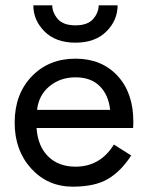

<svg xmlns="http://www.w3.org/2000/svg" viewBox="-20 -690 555 720"><path d="M105 -670H176Q176 -643 196.5 -619Q217 -595 263 -595Q309 -595 329.5 -619Q350 -643 350 -670H421Q421 -614 379 -572Q337 -530 263 -530Q189 -530 147 -572Q105 -614 105 -670ZM35 -230Q35 -337 99 -403.5Q163 -470 263 -470Q361 -470 420.5 -406Q480 -342 480 -234Q480 -218 479 -210H117Q122 -141 161 -103Q200 -65 263 -65Q356 -65 407 -148L472 -107Q434 -48 385 -19Q336 10 253 10Q159 10 97 -58Q35 -126 35 -230ZM393 -278Q387 -334 354 -367Q321 -400 263 -400Q206 -400 165.5 -366.5Q125 -333 119 -278Z"/></svg>

Font: renner_400book
Style: Book
Weight: 400
Version: Version 003.000 ; ttfautohint (v0.97) -l 8 -r 50 -G 200 -x 1